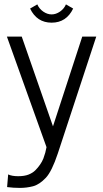

<svg xmlns="http://www.w3.org/2000/svg" viewBox="-20 -686 482 897"><path d="M321.8 -646Q290 -580.1 221.2 -580.1Q152.3 -580.1 120.6 -646L154.3 -665.5Q163.1 -645 182.1 -631.8Q201.2 -618.7 221.2 -618.7Q241.2 -618.7 260.3 -631.8Q279.3 -645 288.1 -665.5ZM13.2 188 18.1 128.9Q35.6 137.2 64.9 137.2Q94.2 137.2 113.3 129.6Q132.3 122.1 144.5 110.1Q156.7 98.1 166.7 83.7Q176.8 69.3 182.6 54.7Q192.9 27.3 197.3 1.5L12.2 -515.1H81.5L227.5 -95.7L364.3 -515.1H429.7L250 31.2Q222.2 114.7 194.3 144.5Q163.6 176.8 133.8 184.3Q104 191.9 73.2 191.9Q42.5 191.9 13.2 188Z"/></svg>

Font: News Cycle
Style: Regular
Weight: 500
Version: Version 0.5.2